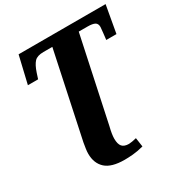

<svg xmlns="http://www.w3.org/2000/svg" viewBox="-214 -871 1205 1271"><g transform="rotate(-30 388.0 -236.0)"><path d="M371 242Q271 242 226 201Q181 160 181 87Q181 69 184 50Q187 31 191 6L329 -645H261Q213 -645 192 -622.5Q171 -600 154 -549L140 -506H62L111 -714H776L739 -506H661Q661 -509 663 -523Q665 -537 666.5 -554Q668 -571 669.5 -584.5Q671 -598 671 -600Q671 -626 653.5 -635.5Q636 -645 598 -645H531L394 -2Q387 26 383.5 48Q380 70 380 87Q380 128 396 146.5Q412 165 448 165Q456 165 474 162Q492 159 506 155L516 224Q470 236 434 239Q398 242 371 242Z"/></g></svg>

Font: Noto Serif Black
Style: Italic
Weight: 900
Italic angle: -12°
Designer: Monotype Design Team
Foundry: Monotype Imaging Inc.
Version: Version 2.013